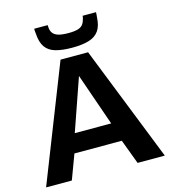

<svg xmlns="http://www.w3.org/2000/svg" viewBox="-131 -1026 1004 1131"><g transform="rotate(-15 371.0 -460.5)"><path d="M9 0 286 -705H454L733 0H567L511 -150H222L166 0ZM255 -265H477L366 -584ZM372 -755Q312 -755 271 -766.5Q230 -778 209 -808Q188 -838 185 -892Q184 -899 183.5 -906Q183 -913 183 -921H265Q266 -918 266 -915Q266 -912 266 -909Q267 -887 277.5 -872.5Q288 -858 310.5 -851Q333 -844 372 -844Q411 -844 432 -851Q453 -858 462.5 -872.5Q472 -887 477 -909Q478 -912 478 -915Q478 -918 478 -921H560Q560 -913 559.5 -906Q559 -899 558 -892Q556 -840 535.5 -810Q515 -780 474.5 -767.5Q434 -755 372 -755Z"/></g></svg>

Font: Georama SemiExpanded SemiBold
Style: Regular
Weight: 600
Width: 6
Designer: Jean-Baptiste Levee
Foundry: Production Type
Version: Version 1.001